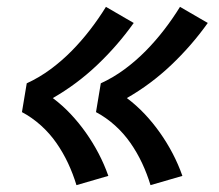

<svg xmlns="http://www.w3.org/2000/svg" viewBox="-20 -625 640 560"><path d="M419 -85Q409 -118 394.5 -149Q380 -180 360.5 -208Q341 -236 315.5 -259Q290 -282 260 -298L274 -382Q311 -399 344 -423.5Q377 -448 405.5 -477Q434 -506 459 -538.5Q484 -571 505 -605L586 -558Q539 -492 479.5 -435.5Q420 -379 350 -339Q378 -318 402 -292.5Q426 -267 446.5 -238Q467 -209 483.5 -177.5Q500 -146 512 -112ZM203 -85Q193 -118 178.5 -149Q164 -180 144.5 -208Q125 -236 99.5 -259Q74 -282 44 -298L58 -382Q95 -399 128 -423.5Q161 -448 189.5 -477Q218 -506 243 -538.5Q268 -571 289 -605L370 -558Q323 -492 263.5 -435.5Q204 -379 134 -339Q162 -318 186 -292.5Q210 -267 230.5 -238Q251 -209 267.5 -177.5Q284 -146 296 -112Z"/></svg>

Font: Iosevka Curly SmBdEx
Style: Italic
Weight: 600
Width: 7
Italic angle: -9°
Monospace: yes
Designer: Belleve Invis
Foundry: Belleve Invis
Version: Version 11.1.0; ttfautohint (v1.8.3)